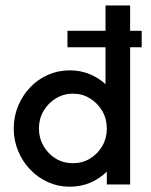

<svg xmlns="http://www.w3.org/2000/svg" viewBox="-20 -687 561 715"><path d="M239.6 8.3Q196.5 8.3 158.7 -8.7Q120.8 -25.7 92.4 -55.6Q63.9 -85.4 47.6 -124.7Q31.2 -163.9 31.2 -208.3Q31.2 -253.5 47.6 -292.7Q63.9 -331.9 92.4 -361.8Q120.8 -391.7 158.7 -408.3Q196.5 -425 239.6 -425Q279.9 -425 313.5 -411.1Q347.2 -397.2 372.9 -373.6V-511.1H231.2V-572.2H372.9V-666.7H464.6V-572.2H507.6V-511.1H464.6V0H377.8V-47.9Q352.1 -22.2 316.7 -6.9Q281.2 8.3 239.6 8.3ZM251.4 -79.2Q286.8 -79.2 315.3 -96.5Q343.8 -113.9 360.8 -143.1Q377.8 -172.2 377.8 -208.3Q377.8 -244.4 360.8 -273.6Q343.8 -302.8 315.3 -320.5Q286.8 -338.2 251.4 -338.2Q216.7 -338.2 187.8 -320.5Q159 -302.8 142 -273.6Q125 -244.4 125 -208.3Q125 -172.9 142 -143.4Q159 -113.9 187.5 -96.5Q216 -79.2 251.4 -79.2Z"/></svg>

Font: Afacad Flux Medium
Style: Regular
Weight: 500
Designer: Kristian Moeller
Foundry: Dicotype
Version: Version 1.100